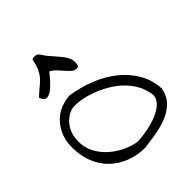

<svg xmlns="http://www.w3.org/2000/svg" viewBox="-210 -896 1029 1029"><g transform="rotate(-45 304.5 -382.0)"><path d="M18.6 -272.5Q16.6 -315.4 29.8 -352.5Q43 -389.6 67.4 -418.5Q91.8 -447.3 127 -464.8Q162.1 -480.5 204.1 -484.4Q277.3 -473.6 344.2 -447.3Q411.1 -420.9 462.4 -379.9Q513.7 -338.9 545.9 -284.2Q578.1 -229.5 582 -161.1Q572.3 -110.4 542 -81.1Q511.7 -51.8 470.7 -35.6Q429.7 -19.5 382.8 -11.7Q335.9 -4.9 296.9 1Q236.3 1 185.1 -19Q133.8 -39.1 97.2 -74.2Q60.5 -109.4 39.6 -160.2Q18.6 -210.9 18.6 -272.5ZM64.5 -277.3Q63.5 -232.4 83.5 -193.4Q103.5 -154.3 135.7 -125Q168 -95.7 208 -76.2Q248 -56.6 288.1 -50.8Q301.8 -50.8 324.2 -53.2Q346.7 -55.7 373 -61Q399.4 -66.4 426.3 -75.7Q453.1 -85 475.1 -98.1Q497.1 -111.3 511.2 -129.4Q525.4 -147.5 525.4 -170.9Q518.6 -219.7 495.6 -257.8Q472.7 -295.9 439.5 -325.2Q406.2 -354.5 367.2 -375Q328.1 -395.5 290 -407.7Q252 -419.9 218.8 -423.8Q185.5 -427.7 164.1 -423.8Q133.8 -413.1 114.7 -395.5Q95.7 -377.9 84.5 -357.9Q73.2 -337.9 68.8 -317.4Q64.5 -296.9 64.5 -277.3ZM220.7 -652.3Q202.1 -628.9 181.2 -606Q160.2 -583 141.1 -570.8Q122.1 -558.6 106 -561.5Q89.8 -564.5 82 -591.8Q109.4 -617.2 128.9 -632.8Q148.4 -648.4 161.6 -664.1Q174.8 -679.7 184.1 -700.2Q193.4 -720.7 201.2 -755.9Q203.1 -763.7 209.5 -764.2Q215.8 -764.6 221.7 -764.6Q235.4 -764.6 242.2 -758.3Q249 -752 257.8 -737.3Q263.7 -727.5 274.4 -715.3Q285.2 -703.1 296.4 -689.9Q307.6 -676.8 317.9 -664.6Q328.1 -652.3 334 -644.5Q340.8 -633.8 344.2 -627Q347.7 -620.1 349.6 -614.7Q351.6 -609.4 352.5 -603.5Q353.5 -597.7 353.5 -587.9Q353.5 -574.2 350.6 -566.4Q347.7 -558.6 334 -558.6Q319.3 -558.6 307.1 -569.3Q294.9 -580.1 282.2 -594.7Q269.5 -609.4 254.4 -625.5Q239.3 -641.6 220.7 -652.3Z"/></g></svg>

Font: Indie Flower
Style: Regular
Weight: 400
Designer: Kimberly Geswein
Foundry: Kimberly Geswein
Version: Version 1.001 2010